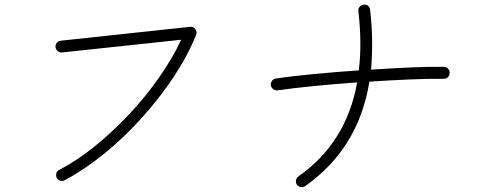

<svg xmlns="http://www.w3.org/2000/svg" viewBox="-20 -779 2040 816"><path d="M255 -13Q246 -8 236 -11Q226 -14 221 -23Q217 -33 219.5 -43Q222 -53 232 -57Q307 -96 383 -157.5Q459 -219 529 -293.5Q599 -368 656 -449.5Q713 -531 750 -610L243 -556Q233 -555 225 -562Q217 -569 216 -579Q215 -589 221.5 -597Q228 -605 238 -606L787 -665Q802 -667 810 -655Q819 -642 813 -630Q779 -544 719 -453.5Q659 -363 583 -278.5Q507 -194 422.5 -125.5Q338 -57 255 -13Z M1277 12Q1269 18 1258.5 16Q1248 14 1242 6Q1236 -3 1238 -13Q1240 -23 1248 -29Q1452 -172 1498 -429Q1401 -422 1311 -413Q1221 -404 1160 -395Q1150 -394 1141.5 -400Q1133 -406 1131 -416Q1130 -427 1136 -435.5Q1142 -444 1152 -445Q1216 -455 1310.5 -464Q1405 -473 1505 -480Q1512 -537 1511.5 -600Q1511 -663 1503 -732Q1502 -742 1508.5 -750Q1515 -758 1525 -759Q1536 -761 1544 -754.5Q1552 -748 1553 -737Q1561 -669 1561.5 -605.5Q1562 -542 1557 -483Q1646 -489 1728 -492.5Q1810 -496 1866 -495Q1877 -495 1884 -487.5Q1891 -480 1891 -469Q1891 -459 1884 -451.5Q1877 -444 1866 -444Q1808 -445 1725 -441.5Q1642 -438 1550 -432Q1504 -148 1277 12Z"/></svg>

Font: Zen Kurenaido
Style: Regular
Weight: 400
Designer: Yoshimichi Ohira
Foundry: Positype
Version: Version 1.001